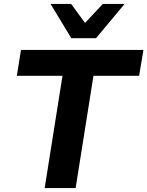

<svg xmlns="http://www.w3.org/2000/svg" viewBox="-20 -960 752 980"><path d="M208 0 299 -573H66L87 -705H712L690 -573H457L366 0ZM344 -765 238 -940H343L414 -843L505 -940H616L470 -765Z"/></svg>

Font: Nunito Sans 10pt ExtraBold
Style: Italic
Weight: 800
Italic angle: -9°
Designer: Vernon Adams
Foundry: Vernon Adams
Version: Version 3.101;gftools[0.9.27]